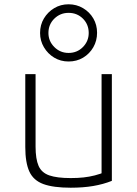

<svg xmlns="http://www.w3.org/2000/svg" viewBox="-20 -866 640 896"><path d="M310 10Q229 10 182.5 -7Q136 -24 117 -65.5Q98 -107 98 -180V-520H146V-182Q146 -124 160 -92Q174 -60 210 -47.5Q246 -35 310 -35Q343 -35 370 -38Q397 -41 422.5 -47.5Q448 -54 474 -65L454 -34V-520H502V-22Q462 -6 415 2Q368 10 310 10ZM300 -579Q263 -579 233 -597Q203 -615 185 -645.5Q167 -676 167 -712Q167 -750 185 -780Q203 -810 233 -828Q263 -846 300 -846Q337 -846 367.5 -828Q398 -810 415.5 -780Q433 -750 433 -713Q433 -676 415.5 -645.5Q398 -615 368 -597Q338 -579 300 -579ZM300 -619Q340 -619 367 -646.5Q394 -674 394 -712Q394 -752 367 -779Q340 -806 300 -806Q261 -806 233.5 -779Q206 -752 206 -712Q206 -674 233.5 -646.5Q261 -619 300 -619Z"/></svg>

Font: M PLUS Code Latin Expanded Light
Style: Regular
Weight: 300
Width: 7
Designer: Coji Morishita
Foundry: UNDERFOREST DESIGN
Version: Version 1.002; ttfautohint (v1.8.3)